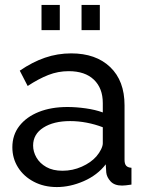

<svg xmlns="http://www.w3.org/2000/svg" viewBox="-20 -747 594 777"><path d="M253 -314Q288 -314 327 -308.5Q366 -303 396 -292V-330Q396 -390 360 -424.5Q324 -459 258 -459Q215 -459 175.5 -443.5Q136 -428 92 -399L60 -461Q111 -496 162 -513.5Q213 -531 268 -531Q368 -531 426 -475.5Q484 -420 484 -321V-100Q484 -84 490.5 -76.5Q497 -69 512 -68V0Q499 2 489.5 3Q480 4 474 4Q443 4 427.5 -13Q412 -30 410 -49L408 -82Q374 -38 319 -14Q264 10 210 10Q158 10 117 -11.5Q76 -33 53 -69.5Q30 -106 30 -151Q30 -201 58.5 -237.5Q87 -274 137 -294Q187 -314 253 -314ZM396 -167V-232Q365 -244 331 -250.5Q297 -257 264 -257Q197 -257 155.5 -230.5Q114 -204 114 -158Q114 -133 127.5 -109.5Q141 -86 167.5 -71Q194 -56 233 -56Q274 -56 311 -72.5Q348 -89 370 -114Q382 -128 389 -142.5Q396 -157 396 -167ZM148 -625V-727H222V-625ZM310 -727H384V-625H310Z"/></svg>

Font: YasnoRaleway Medium
Style: Regular
Weight: 500
Designer: Matt McInerney, Pablo Impallari, Rodrigo Fuenzalida
Foundry: Matt McInerney, Pablo Impallari, Rodrigo Fuenzalida
Version: Version 4.026